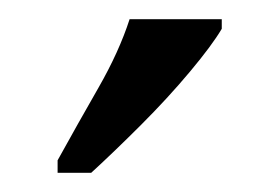

<svg xmlns="http://www.w3.org/2000/svg" viewBox="-20 -786 291 200"><path d="M40 -619Q61 -657 82.5 -694.5Q104 -732 115 -766H211V-756Q201 -739 178 -711.5Q155 -684 127 -656Q99 -628 75 -606H40Z"/></svg>

Font: Noto Serif Myanmar ExtraCondensed
Style: Regular
Weight: 400
Width: 2
Designer: Ben Mitchell and the Monotype Design Team
Foundry: Monotype Imaging Inc.
Version: Version 2.106; ttfautohint (v1.8.4.7-5d5b)